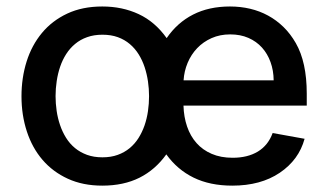

<svg xmlns="http://www.w3.org/2000/svg" viewBox="-20 -573 1025 604"><path d="M301.8 -552.6Q364.7 -552.6 416.2 -528.6Q467.7 -504.6 504.3 -453.1Q537.6 -501.8 587.5 -527.2Q637.4 -552.6 703.5 -552.6Q736.5 -552.6 766.7 -545.5Q796.9 -538.4 823.3 -524Q849.8 -509.6 871.8 -488.1Q893.8 -466.6 910.5 -437.5Q945 -377.5 945 -278.4V-240.8H557.2Q558.2 -205.3 568.5 -175.1Q578.8 -144.9 598.2 -123Q617.5 -101.2 646 -89Q674.4 -76.7 712 -76.7Q758.9 -76.7 791.2 -96.2Q823.5 -115.8 837.7 -154.5L938.2 -136.4Q920.1 -70 860.1 -29.5Q800.1 11 710.9 11Q640.6 11 589.1 -14.2Q537.6 -39.4 503.2 -87.4Q468.8 -39.1 418.9 -14Q369 11 301.8 11Q240.8 11 193.5 -10.7Q146.3 -32.3 113.8 -70.1Q81.3 -108 64.5 -159.4Q47.6 -210.9 47.6 -270.2Q47.6 -328.1 63.7 -379.4Q79.9 -430.8 111.9 -469.3Q143.8 -507.8 191.4 -530.2Q239 -552.6 301.8 -552.6ZM302.2 -78.1Q329.2 -78.1 350.3 -85.8Q371.4 -93.4 387.8 -106.9Q404.1 -120.4 415.7 -138.7Q427.2 -157 434.7 -178.4Q442.1 -199.9 445.5 -223.4Q448.9 -246.8 448.9 -270.6Q448.9 -293.7 445.5 -316.9Q442.1 -340.2 435 -361.7Q427.9 -383.2 416.4 -401.8Q404.8 -420.5 388.5 -434.3Q372.2 -448.2 350.9 -456Q329.5 -463.8 302.2 -463.8Q275.6 -463.8 254.1 -456.1Q232.6 -448.5 216.3 -434.8Q199.9 -421.2 188.2 -402.9Q176.5 -384.6 169.2 -363.1Q161.9 -341.6 158.4 -318Q154.8 -294.4 154.8 -270.6Q154.8 -247.5 158.2 -224.3Q161.6 -201 168.9 -179.7Q176.1 -158.4 187.7 -139.7Q199.2 -121.1 215.7 -107.4Q232.2 -93.8 253.7 -85.9Q275.2 -78.1 302.2 -78.1ZM557.5 -320.3H840.9Q840.6 -351.2 831.1 -377.5Q821.7 -403.8 804.2 -423.3Q786.6 -442.8 761.4 -453.8Q736.2 -464.8 704.2 -464.8Q671.9 -464.8 645.6 -453.1Q619.3 -441.4 600.3 -421.5Q581.3 -401.6 570.3 -375.4Q559.3 -349.1 557.5 -320.3Z"/></svg>

Font: Inter P Medium
Style: Regular
Weight: 500
Designer: Rasmus Andersson
Foundry: rsms
Version: Version 3.018;git-588b23468